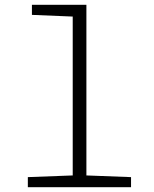

<svg xmlns="http://www.w3.org/2000/svg" viewBox="-20 -780 640 800"><path d="M526 0V-42L340 -49V-760H113V-718L283 -711V-49L96 -42V0Z"/></svg>

Font: Noto Sans Mono UI Light
Style: Regular
Weight: 300
Designer: Monotype Design team
Foundry: Monotype Imaging Inc.
Version: 1.000